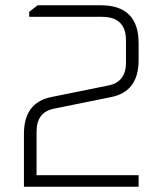

<svg xmlns="http://www.w3.org/2000/svg" viewBox="-20 -710 618 730"><path d="M71 0V-201Q71 -320 175 -341L392 -385Q459 -398 459 -472V-556Q459 -646 368 -646H91V-665L123 -690H363Q507 -690 507 -546V-481Q507 -362 403 -341L186 -297Q119 -284 119 -210V-44H507V0Z"/></svg>

Font: Oxanium ExtraLight
Style: Regular
Weight: 200
Designer: Severin Meyer
Version: Version 2.000